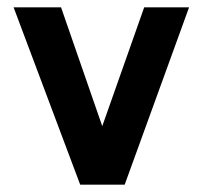

<svg xmlns="http://www.w3.org/2000/svg" viewBox="-20 -502 551 522"><path d="M198 0 17 -482H146L258 -159L372 -482H494L319 0Z"/></svg>

Font: Zen Kaku Gothic New Black
Style: Regular
Weight: 900
Designer: Yoshimichi Ohira
Foundry: Positype
Version: Version 1.001